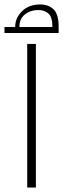

<svg xmlns="http://www.w3.org/2000/svg" viewBox="-25 -841 283 861"><path d="M0 0ZM97 -644H136V0H97ZM-5 -720H43Q43 -760 73.5 -790.5Q104 -821 155 -821Q193 -821 215.5 -799Q238 -777 238 -720V-693H-5ZM210 -720Q210 -765 192 -780.5Q174 -796 147 -796Q112 -796 87 -776.5Q62 -757 62 -720Z"/></svg>

Font: Cairo ExtraLight
Style: Regular
Weight: 250
Designer: Mohamed Gaber, the designers of Titillium
Foundry: Kief Type Foundry
Version: Version 2.009; ttfautohint (v1.5.33-1714) -l 8 -r 50 -G 200 